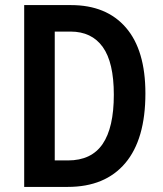

<svg xmlns="http://www.w3.org/2000/svg" viewBox="-20 -734 641 754"><path d="M551 -367Q551 -187 472 -93.5Q393 0 246 0H75V-714H259Q398 -714 474.5 -625.5Q551 -537 551 -367ZM427 -362Q427 -489 383.5 -549.5Q340 -610 257 -610H195V-104H247Q339 -104 383 -168.5Q427 -233 427 -362Z"/></svg>

Font: Noto Sans Myanmar Condensed SemiBold
Style: Regular
Weight: 600
Width: 3
Designer: Monotype Design Team
Foundry: Monotype Imaging Inc.
Version: Version 2.107; ttfautohint (v1.8.4.7-5d5b)